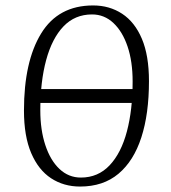

<svg xmlns="http://www.w3.org/2000/svg" viewBox="-20 -672 629 705"><path d="M274 13Q214 13 167.5 -17.5Q121 -48 94.5 -110Q68 -172 68 -266Q68 -446 131 -549Q194 -652 322 -652Q382 -652 428.5 -621.5Q475 -591 501 -529.5Q527 -468 527 -374Q527 -254 499 -167.5Q471 -81 415 -34Q359 13 274 13ZM277 -20Q340 -20 382.5 -65Q425 -110 446 -189.5Q467 -269 467 -373Q467 -446 448.5 -501Q430 -556 396.5 -587.5Q363 -619 318 -619Q255 -619 213 -575Q171 -531 149.5 -451.5Q128 -372 128 -267Q128 -195 146.5 -139Q165 -83 198.5 -51.5Q232 -20 277 -20ZM109 -294Q105 -294 103.5 -296Q102 -298 102 -303Q102 -317 107 -331Q112 -345 124 -345H496Q500 -345 501.5 -343Q503 -341 503 -336Q503 -321 498 -307.5Q493 -294 481 -294Z"/></svg>

Font: Briem Hand Thin
Style: Regular
Weight: 100
Designer: Gunnlaugur SE Briem, Eben Sorkin
Foundry: Sorkin Type Co.
Version: Version 1.003